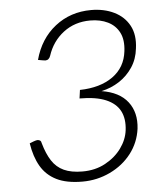

<svg xmlns="http://www.w3.org/2000/svg" viewBox="-52 -764 711 818"><g transform="rotate(-5 303.5 -354.5)"><path d="M268 8Q200 8 157 -13.5Q114 -35 90.5 -75.5Q67 -116 58 -174Q70 -179 76 -181Q82 -183 85.5 -184Q89 -185 92 -185Q99 -185 103.5 -181.5Q108 -178 109 -170Q122 -124 141.5 -94Q161 -64 192.5 -49.5Q224 -35 272 -35Q327 -35 370 -58.5Q413 -82 439 -118Q465 -154 470 -194Q476 -243 458.5 -276.5Q441 -310 398.5 -328Q356 -346 286 -346L291 -382Q378 -384 432 -422.5Q486 -461 494 -530Q500 -578 484 -609.5Q468 -641 435.5 -657Q403 -673 360 -673Q294 -673 245.5 -636Q197 -599 177 -538Q174 -529 168.5 -524.5Q163 -520 155 -520Q152 -520 144 -521.5Q136 -523 124 -525Q148 -614 213.5 -665.5Q279 -717 368 -717Q423 -717 466 -696Q509 -675 530.5 -635Q552 -595 544 -537Q539 -492 516 -457.5Q493 -423 458.5 -400.5Q424 -378 382 -369Q458 -357 493.5 -311Q529 -265 521 -196Q513 -137 477.5 -91Q442 -45 386.5 -18.5Q331 8 268 8Z"/></g></svg>

Font: Aleo Light
Style: Italic
Weight: 300
Italic angle: -7°
Designer: Alessio Laiso
Foundry: Alessio Laiso
Version: Version 2.001;gftools[0.9.29]